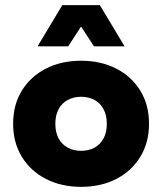

<svg xmlns="http://www.w3.org/2000/svg" viewBox="-20 -716 630 746"><path d="M295 10Q219 10 159 -20.5Q99 -51 65 -106.5Q31 -162 31 -235Q31 -309 65 -364Q99 -419 158.5 -449.5Q218 -480 295 -480Q372 -480 431.5 -449.5Q491 -419 525 -364Q559 -309 559 -235Q559 -162 525 -106.5Q491 -51 431.5 -20.5Q372 10 295 10ZM295 -130Q325 -130 347.5 -142.5Q370 -155 382.5 -178.5Q395 -202 395 -235Q395 -268 382.5 -291.5Q370 -315 347.5 -327.5Q325 -340 295 -340Q266 -340 243 -327.5Q220 -315 207.5 -291.5Q195 -268 195 -235Q195 -202 207.5 -178.5Q220 -155 243 -142.5Q266 -130 295 -130ZM126 -536 222 -696H368L464 -536H345L295 -613L245 -536Z"/></svg>

Font: Gantari ExtraBold
Style: Regular
Weight: 800
Version: Version 1.000